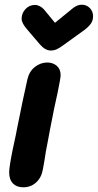

<svg xmlns="http://www.w3.org/2000/svg" viewBox="-20 -796 416 817"><path d="M79 1Q111 1 133.5 -19.5Q156 -40 162 -73L169 -112Q176 -160 182 -187Q189 -227 210 -332L225 -401Q238 -464 238 -476Q238 -502 221.5 -516Q205 -530 181 -530Q153 -530 129 -511.5Q105 -493 97 -460Q78 -377 53 -251L47 -220Q40 -189 33.5 -157Q27 -125 23 -99.5Q19 -74 19 -63Q19 -32 35 -15.5Q51 1 79 1ZM196 -581Q209 -581 220.5 -586Q232 -591 247 -602L340 -669Q358 -683 367 -696Q376 -709 376 -727Q376 -748 362 -762Q348 -776 328 -776Q309 -776 290 -761L214 -699L167 -756Q160 -764 149.5 -769.5Q139 -775 129 -775Q105 -775 88.5 -757.5Q72 -740 72 -716Q72 -697 97 -669L149 -608Q172 -581 196 -581Z"/></svg>

Font: Balsamiq Sans
Style: Bold Italic
Weight: 700
Italic angle: -12°
Designer: Michael Angeles
Foundry: Balsamiq SRL
Version: Version 1.020; ttfautohint (v1.8.4.7-5d5b);gftools[0.9.26]